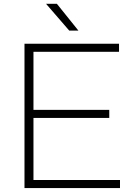

<svg xmlns="http://www.w3.org/2000/svg" viewBox="-20 -964 688 984"><path d="M105.5 0V-740H590V-698.5H151.5V-401H540V-359.5H151.5V-41.5H595V0ZM335 -807 216 -944.5H271.5L382 -807Z"/></svg>

Font: Encode Sans Expanded Expanded ExtraLight
Style: Regular
Weight: 200
Width: 7
Designer: Multiple Designers
Foundry: Impallari Type
Version: Version 3.000; ttfautohint (v1.8.3) -l 8 -r 50 -G 200 -x 14 